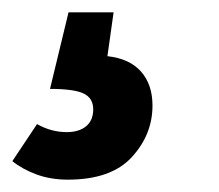

<svg xmlns="http://www.w3.org/2000/svg" viewBox="-59 -36 355 311"><path d="M115 55Q151 59 169.5 80Q188 101 188 135Q188 182 154.5 218.5Q121 255 51 255Q23 255 0 246.5Q-23 238 -39 225L1 165Q24 178 49 178Q69 178 80.5 168.5Q92 159 92 141Q92 123 76.5 115.5Q61 108 22 108L52 -16H125Z"/></svg>

Font: Fira Sans Compressed SemiBold
Style: Italic
Weight: 600
Width: 1
Italic angle: -8°
Designer: bBox Type GmbH & Carrois Corporate GbR & Edenspiekermann AG
Foundry: bBox Type GmbH & Carrois Corporate GbR & Edenspiekermann AG
Version: Version 4.301